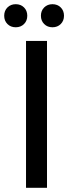

<svg xmlns="http://www.w3.org/2000/svg" viewBox="-34 -895 325 915"><path d="M80.5 -780.5Q65 -765 41 -765Q17 -765 1.5 -780.5Q-14 -796 -14 -820Q-14 -844 1.5 -859.5Q17 -875 41 -875Q65 -875 80.5 -859.5Q96 -844 96 -820Q96 -796 80.5 -780.5ZM255.5 -780.5Q240 -765 216 -765Q192 -765 176.5 -780.5Q161 -796 161 -820Q161 -844 176.5 -859.5Q192 -875 216 -875Q240 -875 255.5 -859.5Q271 -844 271 -820Q271 -796 255.5 -780.5ZM90 0V-700H190V0Z"/></svg>

Font: Scada
Style: Regular
Weight: 400
Designer: Jovanny Lemonad
Foundry: Jovanny Lemonad
Version: Version 4.100;PS 004.100;hotconv 1.0.88;makeotf.lib2.5.64775